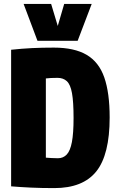

<svg xmlns="http://www.w3.org/2000/svg" viewBox="-20 -954 600 984"><path d="M258 10Q193 10 139 7.5Q85 5 37 1V-699Q93 -705 144 -707.5Q195 -710 256 -710Q361 -710 424 -673Q487 -636 514.5 -557Q542 -478 542 -352Q542 -161 473.5 -75.5Q405 10 258 10ZM277 -143Q304 -143 322 -162Q340 -181 348.5 -226Q357 -271 357 -349Q357 -432 349 -476.5Q341 -521 322.5 -538Q304 -555 275 -555Q239 -555 215 -552V-146Q231 -145 244.5 -144Q258 -143 277 -143ZM450 -934 378 -745H172L101 -934H242L276 -821L309 -934Z"/></svg>

Font: Georama SemiCondensed ExtraBold
Style: Regular
Weight: 800
Width: 4
Designer: Jean-Baptiste Levee
Foundry: Production Type
Version: Version 1.000